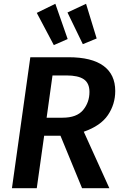

<svg xmlns="http://www.w3.org/2000/svg" viewBox="-20 -993 643 1013"><path d="M422 -298 557 0H413L299 -277H213L174 0H43L140 -691H342Q464 -691 526 -645.5Q588 -600 588 -513Q588 -443 549.5 -386Q511 -329 422 -298ZM226 -372H310Q385 -372 418.5 -412.5Q452 -453 452 -508Q452 -554 422.5 -574.5Q393 -595 330 -595H257ZM337 -787 264 -755 174 -925 272 -973ZM490 -790 417 -760 336 -927 434 -973Z"/></svg>

Font: FiraGO Medium
Style: Italic
Weight: 500
Italic angle: -8°
Designer: bBox Type GmbH
Foundry: bBox Type GmbH
Version: Version 1.001